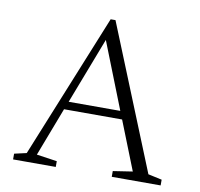

<svg xmlns="http://www.w3.org/2000/svg" viewBox="-76 -745 860 824"><g transform="rotate(10 354.5 -332.5)"><path d="M33 0V-25L86 -37L341 -665H362L616 -38L676 -25V0H463V-25L548 -38L464 -250H211L130 -38L219 -25V0ZM225 -285H450L336 -574Z"/></g></svg>

Font: Spectral SC ExtraLight
Style: Regular
Weight: 275
Designer: Jean-Baptiste Levee
Foundry: Production Type
Version: Version 2.001